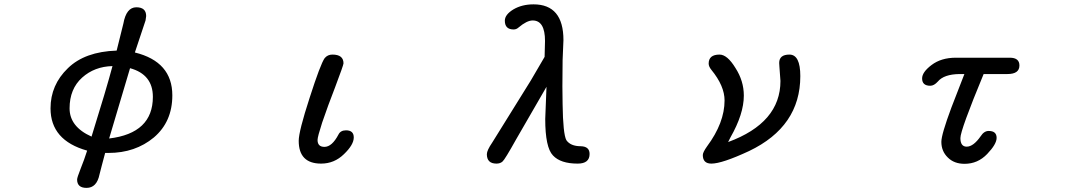

<svg xmlns="http://www.w3.org/2000/svg" viewBox="-20 -742 5040 896"><path d="M339.8 95.7Q339.8 86.9 356.4 44.9Q373 3.9 386.7 -39.1Q215.8 -86.9 215.8 -236.3Q215.8 -345.7 296.9 -423.8Q376 -501 524.4 -505.9L555.7 -631.8Q569.3 -708 616.2 -708Q662.1 -708 662.1 -667L659.2 -646.5L609.4 -497.1Q784.2 -454.1 784.2 -296.9Q784.2 -173.8 698.2 -100.6Q611.3 -28.3 486.3 -28.3H470.7L455.1 30.3L444.3 72.3Q431.6 134.8 383.8 134.8Q339.8 134.8 339.8 95.7ZM504.9 -433.6Q420.9 -431.6 363.3 -379.9Q304.7 -327.1 304.7 -236.3Q304.7 -150.4 407.2 -104.5Q476.6 -327.1 504.9 -433.6ZM693.4 -290Q693.4 -394.5 586.9 -423.8L489.3 -95.7Q693.4 -120.1 693.4 -290Z M1374 -85Q1374 -128.9 1424.8 -285.2Q1475.6 -443.4 1495.1 -470.7Q1508.8 -487.3 1531.2 -487.3Q1583 -487.3 1583 -446.3Q1583 -438.5 1543.9 -335Q1510.7 -250 1483.4 -169.9Q1461.9 -103.5 1461.9 -88.9Q1461.9 -56.6 1494.1 -56.6Q1529.3 -56.6 1559.6 -114.3Q1569.3 -133.8 1594.7 -133.8Q1630.9 -133.8 1630.9 -100.6Q1630.9 -66.4 1585 -22.5Q1540 21.5 1478.5 21.5Q1374 21.5 1374 -85Z M2252 -22.5Q2252 -40 2277.3 -77.1L2457 -366.2L2521.5 -476.6L2523.4 -550.8Q2523.4 -646.5 2465.8 -646.5Q2438.5 -646.5 2399.4 -613.3Q2389.6 -604.5 2377 -604.5Q2335.9 -604.5 2335.9 -645.5Q2335.9 -673.8 2376 -698.2Q2416 -721.7 2469.7 -721.7Q2609.4 -721.7 2609.4 -554.7L2605.5 -460.9L2604.5 -338.9L2605.5 -255.9Q2607.4 -117.2 2623 -87.9Q2642.6 -59.6 2690.4 -59.6Q2731.4 -58.6 2731.4 -23.4Q2731.4 21.5 2675.8 21.5Q2595.7 21.5 2560.5 -16.6Q2524.4 -53.7 2524.4 -186.5L2530.3 -336.9L2388.7 -91.8Q2335.9 2.9 2325.2 11.7Q2314.5 21.5 2296.9 21.5Q2252 21.5 2252 -22.5Z M3259.8 -18.6Q3259.8 -31.2 3279.3 -58.6Q3361.3 -168.9 3361.3 -273.4Q3361.3 -340.8 3299.8 -416Q3287.1 -431.6 3287.1 -445.3Q3287.1 -487.3 3337.9 -487.3Q3374 -487.3 3412.1 -424.8Q3451.2 -364.3 3451.2 -295.9Q3451.2 -210 3388.7 -100.6L3377.9 -79.1Q3622.1 -168.9 3622.1 -364.3L3617.2 -431.6L3616.2 -448.2Q3616.2 -487.3 3664.1 -487.3Q3714.8 -487.3 3714.8 -386.7Q3714.8 -151.4 3475.6 -37.1Q3349.6 21.5 3299.8 21.5Q3259.8 21.5 3259.8 -18.6Z M4403.3 -6.8Q4373 -36.1 4373 -80.1Q4373 -114.3 4419.9 -240.2L4480.5 -396.5H4458Q4384.8 -395.5 4356.4 -361.3Q4338.9 -341.8 4321.3 -341.8Q4283.2 -341.8 4283.2 -376Q4283.2 -405.3 4327.1 -438.5Q4372.1 -472.7 4440.4 -472.7H4692.4Q4737.3 -472.7 4737.3 -436.5Q4737.3 -396.5 4681.6 -396.5H4570.3Q4461.9 -134.8 4461.9 -97.7Q4461.9 -57.6 4491.2 -57.6Q4522.5 -57.6 4556.6 -106.4Q4572.3 -130.9 4593.8 -130.9Q4630.9 -130.9 4630.9 -98.6Q4630.9 -69.3 4586.9 -23.4Q4543 22.5 4481.4 22.5Q4432.6 22.5 4403.3 -6.8Z"/></svg>

Font: jf-openhuninn-1.1
Style: Regular
Weight: 400
Designer: [Kosugi Maru]
      Designed by Motoya company      

      [Varela Round]
      Joe Prince(Latin component); Avraham Co
Foundry: justfont CO.,LTD.
Version: 1.1